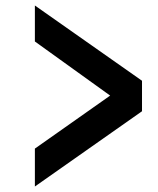

<svg xmlns="http://www.w3.org/2000/svg" viewBox="-20 -705 576 699"><path d="M107 -164V-26L497 -300V-411L107 -685V-554L381 -357Z"/></svg>

Font: Spoqa Han Sans Neo Bold
Style: Bold
Weight: 700
Designer: [Spoqa Han Sans Neo] Dong-huui Kim  Younghwa Kang  Yujin Lee  [Noto Sans] Ryoko NISHIZUKA  (kana & ideographs); Paul D. 
Foundry: Spoqa (http://www.spoqa-han-sans.com)
Version: Version 1.100;hotconv 1.0.109;makeotfexe 2.5.65596